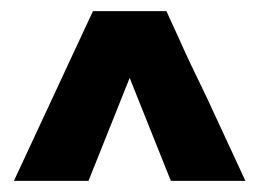

<svg xmlns="http://www.w3.org/2000/svg" viewBox="-20 -769 466 345"><path d="M147 -749H279Q298 -708 301 -701Q320 -658 350 -597L421 -444H287L213 -629L139 -444H5Z"/></svg>

Font: Saira Stencil One
Style: Regular
Weight: 400
Designer: Hector Gatti with collaboration of the Omnibus-Type team
Foundry: Omnibus-Type
Version: Version 1.004